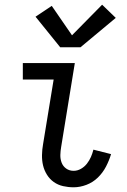

<svg xmlns="http://www.w3.org/2000/svg" viewBox="-20 -788 540 816"><path d="M293 8Q270 8 248 3Q226 -2 208.5 -14.5Q191 -27 179.5 -45.5Q168 -64 163 -85Q158 -106 158.5 -129.5Q159 -153 163 -175L208 -450H77V-520H298L240 -164Q237 -147 236.5 -129.5Q236 -112 242 -96.5Q248 -81 261.5 -71.5Q275 -62 293 -62Q309 -62 324 -70.5Q339 -79 349.5 -92.5Q360 -106 366.5 -121Q373 -136 377 -152L452 -133Q444 -106 430.5 -80Q417 -54 396 -33.5Q375 -13 347.5 -2.5Q320 8 293 8ZM236 -587 131 -717 200 -763 286 -638 414 -768 472 -712 322 -587Z"/></svg>

Font: Iosevka Gothic
Style: Italic
Weight: 400
Italic angle: -9°
Monospace: yes
Designer: Belleve Invis
Foundry: Belleve Invis
Version: Version 15.5.1; ttfautohint (v1.8.4)